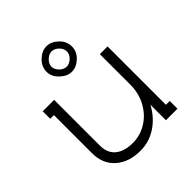

<svg xmlns="http://www.w3.org/2000/svg" viewBox="-191 -807 953 953"><g transform="rotate(-45 285.5 -330.5)"><path d="M347.2 -651.9Q375 -625.5 375 -588.9Q375 -553.2 347.2 -526.9Q318.8 -500 286.1 -500Q254.4 -500 225.1 -527.8Q196.8 -554.7 196.8 -588.9Q196.8 -625 225.1 -651.9Q253.9 -679.2 286.1 -679.2Q318.4 -679.2 347.2 -651.9ZM249 -626Q231.9 -608.9 231.9 -588.9Q231.9 -570.3 249 -553.2Q266.1 -536.1 286.1 -536.1Q305.2 -536.1 323.2 -553.2Q339.8 -569.8 339.8 -588.9Q339.8 -609.4 323.2 -626Q305.2 -643.1 286.1 -643.1Q267.1 -643.1 249 -626ZM44.9 -463.9H125V-143.1Q125 -90.3 158.2 -63.2Q191.4 -36.1 250 -36.1Q301.8 -36.1 346.4 -63.2Q391.1 -90.3 418.5 -139.6Q445.8 -189 445.8 -250V-463.9H500V-54.2H526.9V0H445.8V-106.9H444.8Q413.6 -49.3 362.3 -15.6Q311 18.1 250 18.1Q169.4 18.1 120.1 -25.1Q70.8 -68.4 70.8 -143.1V-411.1H44.9Z"/></g></svg>

Font: Rawengulk
Style: Demibold
Weight: 600
Version: Version 0.92